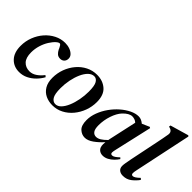

<svg xmlns="http://www.w3.org/2000/svg" viewBox="-18 -1260 1833 1833"><g transform="rotate(45 898.0 -344.0)"><path d="M217 14Q144 14 97.5 -35Q51 -84 51 -174Q51 -238 73.5 -296Q96 -354 135 -398.5Q174 -443 225 -469Q276 -495 333 -495Q368 -495 397.5 -484Q427 -473 445 -454Q463 -435 462 -409Q461 -383 445 -368Q429 -353 405 -353Q378 -353 361.5 -368Q345 -383 334 -405L327 -421Q314 -450 302 -454Q290 -458 267 -439Q241 -416 217.5 -378.5Q194 -341 180 -295Q166 -249 166 -200Q166 -129 198 -95Q230 -61 283 -61Q319 -61 353 -83.5Q387 -106 416 -144L432 -131Q412 -93 379 -59.5Q346 -26 305 -6Q264 14 217 14Z M666 14Q615 14 573 -6Q531 -26 506 -67.5Q481 -109 481 -172Q481 -236 502.5 -294Q524 -352 562.5 -397.5Q601 -443 652.5 -469Q704 -495 763 -495Q842 -495 894 -449.5Q946 -404 946 -309Q946 -246 924.5 -188Q903 -130 865 -84.5Q827 -39 776 -12.5Q725 14 666 14ZM678 -14Q710 -14 736 -41.5Q762 -69 781 -114Q800 -159 810.5 -214.5Q821 -270 821 -325Q821 -404 802.5 -435Q784 -466 755 -466Q723 -466 695.5 -439.5Q668 -413 648 -368Q628 -323 617 -268.5Q606 -214 606 -158Q606 -77 626.5 -45.5Q647 -14 678 -14Z M1103 14Q1062 14 1029.5 -16Q997 -46 997 -118Q997 -171 1017.5 -225Q1038 -279 1072.5 -327.5Q1107 -376 1150 -413.5Q1193 -451 1238.5 -473Q1284 -495 1325 -495Q1345 -495 1362.5 -487Q1380 -479 1395 -466L1470 -499L1481 -492L1396 -119Q1388 -87 1388 -72Q1388 -51 1408 -51Q1422 -51 1439 -62.5Q1456 -74 1477 -94L1489 -82Q1474 -59 1452 -37Q1430 -15 1402.5 -0.5Q1375 14 1345 14Q1314 14 1293 -5.5Q1272 -25 1272 -66Q1272 -80 1274 -96Q1233 -50 1188 -18Q1143 14 1103 14ZM1113 -164Q1113 -113 1129.5 -90.5Q1146 -68 1174 -68Q1198 -68 1223 -83.5Q1248 -99 1279 -130Q1280 -136 1282 -146L1344 -428Q1331 -441 1314 -446.5Q1297 -452 1282 -452Q1241 -452 1192 -401Q1157 -363 1135 -297.5Q1113 -232 1113 -164Z M1618 14Q1586 14 1566.5 -2.5Q1547 -19 1547 -50Q1547 -67 1551.5 -91.5Q1556 -116 1563 -154L1622 -441Q1630 -477 1635 -506Q1640 -535 1647 -572Q1653 -614 1613 -626L1598 -631L1601 -648L1787 -702L1796 -694L1675 -121Q1671 -105 1669.5 -93Q1668 -81 1668 -73Q1668 -51 1687 -51Q1710 -51 1754 -94L1768 -80Q1743 -45 1706 -15.5Q1669 14 1618 14Z"/></g></svg>

Font: DeepMind Serif Text
Style: Italic
Weight: 400
Italic angle: -12°
Designer: Frank Grießhammer / Modifications: Colophon Foundry
Foundry: Colophon Foundry
Version: Version 5.003; ttfautohint (v1.8.2)